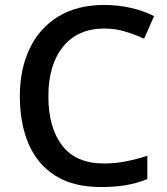

<svg xmlns="http://www.w3.org/2000/svg" viewBox="-20 -744 674 774"><path d="M400 -629Q294 -629 234.5 -556Q175 -483 175 -356Q175 -230 230.5 -157.5Q286 -85 399 -85Q445 -85 487.5 -93.5Q530 -102 574 -116V-22Q531 -5 487.5 2.5Q444 10 386 10Q276 10 203.5 -35.5Q131 -81 95.5 -163.5Q60 -246 60 -357Q60 -465 99.5 -548Q139 -631 215 -677.5Q291 -724 400 -724Q455 -724 506.5 -712.5Q558 -701 601 -679L561 -588Q526 -604 485.5 -616.5Q445 -629 400 -629Z"/></svg>

Font: Noto Kufi Arabic Medium
Style: Regular
Weight: 500
Designer: Monotype Design Team, David Williams, Khaled Hosny
Foundry: Google LLC
Version: Version 2.109; ttfautohint (v1.8.4.7-5d5b)